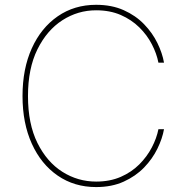

<svg xmlns="http://www.w3.org/2000/svg" viewBox="-20 -757 763 787"><path d="M374 9.8Q284.7 9.8 216.6 -37.1Q148.4 -84 110.4 -168Q72.3 -252 72.3 -363.3Q72.3 -475.1 110.4 -559.1Q148.4 -643.1 216.6 -690.2Q284.7 -737.3 374 -737.3Q438 -737.3 487.1 -715.3Q536.1 -693.4 570.6 -657.7Q605 -622.1 625.2 -580.6Q645.5 -539.1 652.3 -500H629.4Q622.1 -537.6 602.5 -575.4Q583 -613.3 551 -644.8Q519 -676.3 474.9 -695.6Q430.7 -714.8 374 -714.8Q299.3 -714.8 235.8 -674.1Q172.4 -633.3 133.5 -554.9Q94.7 -476.6 94.7 -363.3Q94.7 -249 133.5 -170.9Q172.4 -92.8 235.8 -52.7Q299.3 -12.7 374 -12.7Q430.7 -12.7 474.9 -32Q519 -51.3 550.8 -83Q582.5 -114.7 602.3 -152.6Q622.1 -190.4 629.4 -227.5H652.3Q645.5 -189 625.2 -147.5Q605 -106 570.6 -70.3Q536.1 -34.7 487.1 -12.5Q438 9.8 374 9.8Z"/></svg>

Font: Inter Thin
Style: Regular
Weight: 250
Designer: Rasmus Andersson
Foundry: rsms
Version: Version 4.001;git-66647c0bb